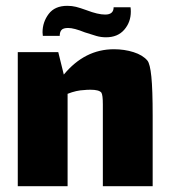

<svg xmlns="http://www.w3.org/2000/svg" viewBox="-20 -639 582 659"><path d="M504 -242V0H333V-240V-281Q333 -313 328 -321Q320 -331 291 -331Q277 -331 270 -330Q242 -329 212 -317V0H41V-460H180L199 -383Q271 -470 371 -470Q407 -470 438.5 -460Q470 -450 486 -431Q495 -420 499.5 -376Q504 -332 504 -242ZM429 -599Q429 -563 406.5 -537Q384 -511 344 -511Q327 -511 311 -515.5Q295 -520 271 -528Q234 -543 214 -543Q197 -543 191 -536Q185 -529 185 -516H127L126 -528Q126 -563 147 -591Q168 -619 211 -619Q227 -619 241 -615.5Q255 -612 277 -604Q316 -589 341 -589Q370 -589 370 -614H428Q429 -609 429 -599Z"/></svg>

Font: Lalezar
Style: Regular
Weight: 400
Designer: Borna Izadpanah
Foundry: Borna Izadpanah
Version: Version 1.003